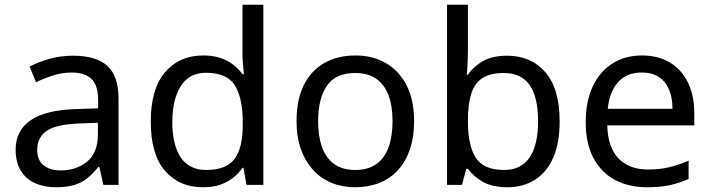

<svg xmlns="http://www.w3.org/2000/svg" viewBox="-20 -780 3000 810"><path d="M288 -545Q386 -545 433 -502Q480 -459 480 -365V0H416L399 -76H395Q372 -47 347.5 -27.5Q323 -8 291.5 1Q260 10 215 10Q167 10 128.5 -7Q90 -24 68 -59.5Q46 -95 46 -149Q46 -229 109 -272.5Q172 -316 303 -320L394 -323V-355Q394 -422 365 -448Q336 -474 283 -474Q241 -474 203 -461.5Q165 -449 132 -433L105 -499Q140 -518 188 -531.5Q236 -545 288 -545ZM314 -259Q214 -255 175.5 -227Q137 -199 137 -148Q137 -103 164.5 -82Q192 -61 235 -61Q303 -61 348 -98.5Q393 -136 393 -214V-262Z M836 10Q736 10 676 -59.5Q616 -129 616 -267Q616 -405 676.5 -475.5Q737 -546 837 -546Q879 -546 910 -535.5Q941 -525 964 -507Q987 -489 1003 -467H1009Q1008 -480 1005.5 -505.5Q1003 -531 1003 -546V-760H1091V0H1020L1007 -72H1003Q987 -49 964 -30.5Q941 -12 909.5 -1Q878 10 836 10ZM850 -63Q935 -63 969.5 -109.5Q1004 -156 1004 -250V-266Q1004 -366 971 -419.5Q938 -473 849 -473Q778 -473 742.5 -416.5Q707 -360 707 -265Q707 -169 742.5 -116Q778 -63 850 -63Z M1727 -269Q1727 -202 1709.5 -150.5Q1692 -99 1659.5 -63Q1627 -27 1580.5 -8.5Q1534 10 1477 10Q1424 10 1379 -8.5Q1334 -27 1301 -63Q1268 -99 1249.5 -150.5Q1231 -202 1231 -269Q1231 -358 1261 -419.5Q1291 -481 1347 -513.5Q1403 -546 1480 -546Q1553 -546 1608.5 -513.5Q1664 -481 1695.5 -419.5Q1727 -358 1727 -269ZM1322 -269Q1322 -206 1338.5 -159.5Q1355 -113 1390 -88Q1425 -63 1479 -63Q1533 -63 1568 -88Q1603 -113 1619.5 -159.5Q1636 -206 1636 -269Q1636 -333 1619 -378Q1602 -423 1567.5 -447.5Q1533 -472 1478 -472Q1396 -472 1359 -418Q1322 -364 1322 -269Z M1954 -575Q1954 -541 1952.5 -511.5Q1951 -482 1949 -465H1954Q1977 -499 2017 -522Q2057 -545 2120 -545Q2220 -545 2280.5 -475.5Q2341 -406 2341 -268Q2341 -176 2313.5 -114Q2286 -52 2236 -21Q2186 10 2120 10Q2057 10 2017 -13Q1977 -36 1954 -68H1947L1929 0H1866V-760H1954ZM2105 -472Q2048 -472 2015 -450.5Q1982 -429 1968 -384.5Q1954 -340 1954 -271V-267Q1954 -168 1986.5 -115.5Q2019 -63 2107 -63Q2179 -63 2214.5 -116Q2250 -169 2250 -269Q2250 -370 2214.5 -421Q2179 -472 2105 -472Z M2688 -546Q2757 -546 2806.5 -516Q2856 -486 2882.5 -431.5Q2909 -377 2909 -304V-251H2542Q2544 -160 2588.5 -112.5Q2633 -65 2713 -65Q2764 -65 2803.5 -74.5Q2843 -84 2885 -102V-25Q2844 -7 2804 1.5Q2764 10 2709 10Q2633 10 2574.5 -21Q2516 -52 2483.5 -113.5Q2451 -175 2451 -264Q2451 -352 2480.5 -415Q2510 -478 2563.5 -512Q2617 -546 2688 -546ZM2687 -474Q2624 -474 2587.5 -433.5Q2551 -393 2544 -321H2817Q2817 -367 2803 -401Q2789 -435 2760.5 -454.5Q2732 -474 2687 -474Z"/></svg>

Font: ltelugu85
Style: Book
Weight: 400
Designer: Jelle Bosma - Monotype Design Team
Foundry: Monotype Imaging Inc.
Version: Version 2.003